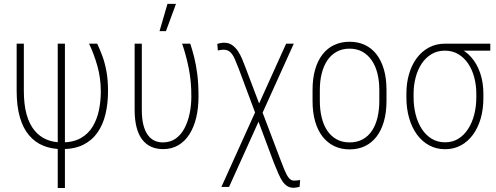

<svg xmlns="http://www.w3.org/2000/svg" viewBox="-20 -751 2531 979"><path d="M64.9 -528.3H101.6V-287.6Q101.6 -217.3 115.7 -167.2Q129.9 -117.2 156 -85.7Q182.1 -54.2 217.3 -39.6Q252.4 -24.9 294.4 -24.9Q353 -24.9 391.6 -46.6Q430.2 -68.4 452.6 -105.7Q475.1 -143.1 484.6 -189.7Q494.1 -236.3 494.1 -285.6Q493.7 -354.5 476.3 -415.5Q459 -476.6 434.1 -528.3H475.6Q489.3 -499.5 502 -465.3Q514.6 -431.2 522.7 -387.5Q530.8 -343.8 530.8 -286.6Q530.8 -222.7 517.8 -168.7Q504.9 -114.7 476.8 -74.7Q448.7 -34.7 404.1 -12.7Q359.4 9.3 295.9 9.3Q243.7 9.3 201.4 -7.8Q159.2 -24.9 128.4 -60.8Q97.7 -96.7 81.3 -153.3Q64.9 -210 64.9 -288.6ZM274.4 -528.3H311V207.5H274.4Z M666.5 -528.3H703.1V-191.4Q703.1 -146.5 710.9 -115Q718.8 -83.5 733.4 -63.2Q748 -43 767.6 -33.9Q787.1 -24.9 810.1 -24.9Q848.6 -24.9 876 -44.4Q903.3 -64 920.9 -97.4Q938.5 -130.9 947 -172.4Q955.6 -213.9 955.6 -257.8Q956.1 -335 942.4 -402.8Q928.7 -470.7 908.7 -528.3H950.2Q960.9 -495.6 970.5 -457.8Q980 -419.9 986.1 -371.3Q992.2 -322.8 992.2 -258.3Q992.2 -201.2 980.7 -152.3Q969.2 -103.5 946.5 -67.4Q923.8 -31.2 890.1 -11Q856.4 9.3 811.5 9.3Q778.8 9.3 752.2 -2.2Q725.6 -13.7 706.3 -37.8Q687 -62 676.8 -100.3Q666.5 -138.7 666.5 -192.4ZM793.5 -592.3 834 -731.4H877.4L826.2 -592.3Z M1478 -528.3 1147.9 202.1H1108.9L1439 -528.3ZM1122.1 -533.2Q1147 -533.2 1164.3 -520.8Q1181.6 -508.3 1194.1 -489.3Q1206.5 -470.2 1214.8 -449.7Q1223.1 -429.2 1229.5 -412.6L1410.6 64.9Q1420.9 90.8 1430.4 115Q1439.9 139.2 1451.4 154.5Q1462.9 169.9 1479 169.9Q1483.9 169.9 1494.1 169.2Q1504.4 168.5 1510.3 167L1507.8 201.2Q1502.9 203.1 1493.4 204.8Q1483.9 206.5 1477.5 206.5Q1459.5 206.5 1445.8 198.5Q1432.1 190.4 1421.1 174.6Q1410.2 158.7 1399.7 134.8Q1389.2 110.8 1376.5 79.1L1196.8 -401.9Q1186.5 -428.7 1177 -450.4Q1167.5 -472.2 1154.3 -484.9Q1141.1 -497.6 1119.1 -497.6Q1114.3 -497.6 1105 -496.3Q1095.7 -495.1 1090.8 -493.7L1087.9 -526.9Q1093.8 -529.3 1104.2 -531.2Q1114.7 -533.2 1122.1 -533.2Z M1573.7 -236.3V-292.5Q1573.7 -351.1 1586.9 -396.7Q1600.1 -442.4 1624.8 -473.9Q1649.4 -505.4 1684.3 -521.7Q1719.2 -538.1 1762.2 -538.1Q1806.2 -538.1 1840.8 -521.7Q1875.5 -505.4 1899.9 -473.9Q1924.3 -442.4 1937.5 -396.7Q1950.7 -351.1 1950.7 -292.5V-236.3Q1950.7 -177.7 1937.5 -131.8Q1924.3 -85.9 1899.9 -54.2Q1875.5 -22.5 1840.8 -5.9Q1806.2 10.7 1762.7 10.7Q1719.2 10.7 1684.6 -5.9Q1649.9 -22.5 1625 -54.2Q1600.1 -85.9 1586.9 -131.8Q1573.7 -177.7 1573.7 -236.3ZM1610.8 -292.5V-236.3Q1610.8 -190.4 1620.4 -151.6Q1629.9 -112.8 1648.9 -84.5Q1668 -56.2 1696.5 -40.5Q1725.1 -24.9 1762.7 -24.9Q1800.8 -24.9 1829.3 -40.5Q1857.9 -56.2 1876.7 -84.5Q1895.5 -112.8 1904.8 -151.6Q1914.1 -190.4 1914.1 -236.3V-292.5Q1914.1 -337.9 1904.5 -376.2Q1895 -414.6 1875.7 -442.9Q1856.4 -471.2 1828.1 -487.1Q1799.8 -502.9 1762.2 -502.9Q1725.1 -502.9 1696.5 -487.1Q1668 -471.2 1648.9 -442.9Q1629.9 -414.6 1620.4 -376.2Q1610.8 -337.9 1610.8 -292.5Z M2052.2 -254.9V-273.4Q2052.2 -328.6 2066.2 -375.2Q2080.1 -421.9 2106 -456.1Q2131.8 -490.2 2168.2 -509.3Q2204.6 -528.3 2248.5 -528.3Q2259.8 -528.3 2269.3 -525.6Q2278.8 -522.9 2288.8 -518.6Q2298.8 -514.2 2310.5 -509.8Q2352.5 -493.7 2382.6 -459.5Q2412.6 -425.3 2428.7 -377.7Q2444.8 -330.1 2444.8 -271.5V-251.5Q2444.8 -194.8 2431.2 -147.2Q2417.5 -99.6 2391.6 -64.2Q2365.7 -28.8 2329.8 -9.5Q2293.9 9.8 2249.5 9.8Q2205.1 9.8 2168.7 -9.8Q2132.3 -29.3 2106.2 -64.9Q2080.1 -100.6 2066.2 -148.9Q2052.2 -197.3 2052.2 -254.9ZM2088.9 -273.4V-254.9Q2088.9 -208.5 2099.4 -167.2Q2109.9 -126 2130.4 -94Q2150.9 -62 2180.9 -43.7Q2210.9 -25.4 2249.5 -25.4Q2288.1 -25.4 2317.4 -43.7Q2346.7 -62 2367.2 -94Q2387.7 -126 2398.2 -167.2Q2408.7 -208.5 2408.7 -254.9V-273.4Q2408.7 -316.4 2398.2 -356.2Q2387.7 -396 2367.2 -426.5Q2346.7 -457 2316.9 -474.9Q2287.1 -492.7 2248.5 -492.7Q2210 -492.7 2180.2 -474.9Q2150.4 -457 2130.1 -426.5Q2109.9 -396 2099.4 -356.2Q2088.9 -316.4 2088.9 -273.4ZM2480 -528.3V-492.7H2248V-528.3Z"/></svg>

Font: Roboto Condensed ExtraLight
Style: Regular
Weight: 250
Designer: Christian Robertson
Foundry: Google
Version: Version 3.008; 2023